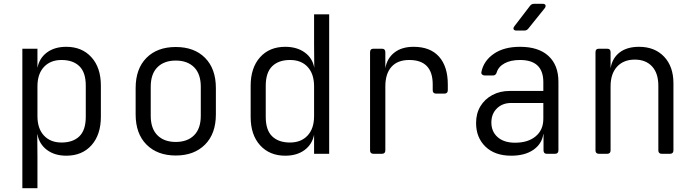

<svg xmlns="http://www.w3.org/2000/svg" viewBox="-20 -805 3640 1005"><path d="M97 180V-550H176V-450Q186 -501 226 -530.5Q266 -560 327 -560Q409 -560 458.5 -505.5Q508 -451 508 -357V-194Q508 -100 459 -45Q410 10 327 10Q266 10 225.5 -20.5Q185 -51 176 -102H175L176 15V180ZM302 -59Q362 -59 395.5 -91.5Q429 -124 429 -194V-357Q429 -426 395.5 -458.5Q362 -491 302 -491Q244 -491 210 -454.5Q176 -418 176 -353V-197Q176 -132 210 -95.5Q244 -59 302 -59Z M900 9Q804 9 747 -48Q690 -105 690 -206V-344Q690 -445 746.5 -502Q803 -559 900 -559Q997 -559 1053.5 -502Q1110 -445 1110 -344V-206Q1110 -105 1053 -48Q996 9 900 9ZM900 -62Q961 -62 996 -97Q1031 -132 1031 -199V-351Q1031 -418 996 -453Q961 -488 900 -488Q839 -488 804 -453Q769 -418 769 -351V-199Q769 -132 804 -97Q839 -62 900 -62Z M1473 10Q1391 10 1341.5 -44.5Q1292 -99 1292 -193V-356Q1292 -450 1341 -505Q1390 -560 1473 -560Q1534 -560 1575 -530.5Q1616 -501 1625 -450L1624 -573V-730H1703V0H1624V-100Q1614 -49 1574 -19.5Q1534 10 1473 10ZM1498 -59Q1556 -59 1590 -95.5Q1624 -132 1624 -197V-353Q1624 -418 1590.5 -454.5Q1557 -491 1498 -491Q1438 -491 1404.5 -458Q1371 -425 1371 -356V-193Q1371 -124 1404.5 -91.5Q1438 -59 1498 -59Z M1935 0Q1917 0 1917 -18V-532Q1917 -550 1935 -550H1979Q1997 -550 1997 -532V-448Q2006 -500 2044.5 -530Q2083 -560 2145 -560Q2232 -560 2278 -508.5Q2324 -457 2324 -363V-333Q2324 -315 2306 -315H2263Q2245 -315 2245 -333V-363Q2245 -491 2122 -491Q2061 -491 2029 -455Q1997 -419 1997 -353V-18Q1997 0 1979 0Z M2656 10Q2570 10 2521 -37.5Q2472 -85 2472 -161Q2472 -211 2494.5 -248.5Q2517 -286 2557 -307.5Q2597 -329 2649 -329H2824V-375Q2824 -491 2702 -491Q2653 -491 2621 -473.5Q2589 -456 2580 -426Q2575 -410 2561 -410H2517Q2509 -410 2503.5 -415Q2498 -420 2500 -429Q2512 -487 2565 -523.5Q2618 -560 2702 -560Q2799 -560 2851 -512Q2903 -464 2903 -377V-18Q2903 0 2885 0H2842Q2825 0 2825 -18V-103H2824Q2816 -51 2771.5 -20.5Q2727 10 2656 10ZM2676 -58Q2744 -58 2784 -91.5Q2824 -125 2824 -183V-266H2656Q2610 -266 2581 -237.5Q2552 -209 2552 -164Q2552 -116 2585 -87Q2618 -58 2676 -58ZM2683 -645Q2673 -645 2669 -651Q2665 -657 2672 -667L2754 -774Q2762 -785 2775 -785H2821Q2832 -785 2835 -778.5Q2838 -772 2832 -763L2746 -656Q2738 -645 2724 -645Z M3115 0Q3097 0 3097 -18V-532Q3097 -550 3115 -550H3158Q3176 -550 3176 -532V-448Q3185 -501 3223.5 -530.5Q3262 -560 3325 -560Q3407 -560 3456 -508.5Q3505 -457 3505 -369V-18Q3505 0 3487 0H3444Q3426 0 3426 -18V-356Q3426 -422 3393 -457.5Q3360 -493 3303 -493Q3244 -493 3210 -456Q3176 -419 3176 -353V-18Q3176 0 3158 0Z"/></svg>

Font: Pitagon Sans Mono Light
Style: Regular
Weight: 300
Monospace: yes
Designer: Travis Tran
Foundry: Pitagon
Version: Version 1.001; ttfautohint (v1.8.4.7-5d5b);gftools[0.9.26]